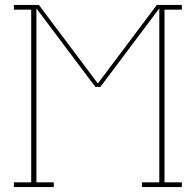

<svg xmlns="http://www.w3.org/2000/svg" viewBox="-20 -755 790 775"><path d="M36 0V-19H106V-716H36V-735H137L375 -418L613 -735H714V-716H644V-19H714V0H553V-19H623V-721L385 -404H365L127 -721V-19H197V0Z"/></svg>

Font: Iosevka Etoile Thin
Style: Regular
Weight: 100
Designer: Belleve Invis
Foundry: Belleve Invis
Version: Version 22.1.2; ttfautohint (v1.8.4)